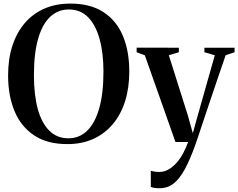

<svg xmlns="http://www.w3.org/2000/svg" viewBox="-20 -772 1296 1044"><path d="M347.5 11.5Q237.5 12 165.8 -35.8Q94 -83.5 59 -167.8Q24 -252 24 -362Q24 -451.5 47.5 -523.5Q71 -595.5 115 -646.8Q159 -698 221.5 -725.2Q284 -752.5 362.5 -752.5Q471.5 -752.5 542.5 -706.2Q613.5 -660 648.2 -577Q683 -494 683 -383Q683 -294 660 -221.2Q637 -148.5 593 -96.5Q549 -44.5 487 -16.5Q425 11.5 347.5 11.5ZM352.5 -20Q411 -20 453.5 -60.8Q496 -101.5 519.2 -182.2Q542.5 -263 542.5 -383Q542.5 -484 521.5 -560Q500.5 -636 459 -678.2Q417.5 -720.5 354.5 -720.5Q296 -720.5 253.2 -681Q210.5 -641.5 187.5 -562Q164.5 -482.5 164.5 -362.5Q164.5 -257 185.2 -180.2Q206 -103.5 247.8 -61.8Q289.5 -20 352.5 -20ZM847.5 251.5Q831 251.5 818.8 249.5Q806.5 247.5 800 244V156Q807.5 159 820.2 161Q833 163 846 163Q873 163 896.8 149.2Q920.5 135.5 940.8 112.5Q961 89.5 976.5 60.2Q992 31 1003 0H934L767.5 -471.5L723 -488V-513L952.5 -512.5V-488L898 -471.5L1001.5 -144L1028.5 -47.5L1054 -140L1148 -471.5L1091.5 -488V-512.5H1255.5V-488L1207 -471.5Q1185.5 -409.5 1163.5 -344.8Q1141.5 -280 1121.2 -220Q1101 -160 1084.5 -110.2Q1068 -60.5 1056.8 -27.2Q1045.5 6 1042 15.5Q1013.5 95.5 985.2 147.8Q957 200 924.2 225.8Q891.5 251.5 847.5 251.5Z"/></svg>

Font: Merriweather 120pt SemiBold
Style: Regular
Weight: 600
Version: Version 2.100